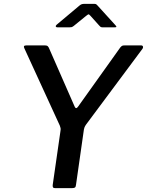

<svg xmlns="http://www.w3.org/2000/svg" viewBox="-20 -978 764 998"><path d="M713 -742Q721 -742 723 -736.5Q725 -731 721 -725L427 -330Q422 -323 419 -315.5Q416 -308 414 -290L375 -17Q374 -6 369 -3Q364 0 352 0H267Q258 0 255.5 -4.5Q253 -9 254 -17L294 -295Q296 -306 295 -311.5Q294 -317 291 -325L107 -726Q103 -734 105 -738Q107 -742 117 -742H214Q224 -742 228.5 -737.5Q233 -733 236 -725L368 -424Q375 -408 386 -424L605 -731Q611 -738 615 -740Q619 -742 629 -742H713ZM495 -846 450 -896Q443 -904 440 -903.5Q437 -903 427 -895L363 -843Q356 -838 352.5 -837Q349 -836 342 -836H278Q271 -836 270 -840.5Q269 -845 275 -850L393 -949Q400 -955 406 -956.5Q412 -958 421 -958H471Q479 -958 483 -953.5Q487 -949 490 -946L580 -847Q586 -840 585 -838Q584 -836 576 -836H512Q506 -836 502.5 -838.5Q499 -841 495 -846Z"/></svg>

Font: Libre Franklin Thin Medium
Style: Italic
Weight: 500
Italic angle: -8°
Version: Version 3.000